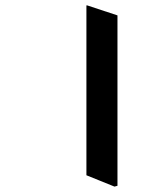

<svg xmlns="http://www.w3.org/2000/svg" viewBox="-20 -648 525 711"><path d="M404 43 300 1V-628H303L415 -591V40Z"/></svg>

Font: Noto Serif Bengali Black
Style: Regular
Weight: 900
Version: Version 2.003